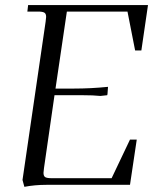

<svg xmlns="http://www.w3.org/2000/svg" viewBox="-20 -722 606 750"><path d="M67.9 -19 158.2 -637.2Q160.2 -650.9 160.2 -655.8Q160.2 -668.5 153.3 -672.6Q146.5 -676.8 127.9 -676.8H86.9L89.8 -702.1H558.1L532.2 -524.9H507.8L478 -676.8H241.2L196.8 -376H268.1Q335 -376 401.9 -382.8L399.9 -355L398.9 -350.1L372.1 -347.2Q345.2 -350.1 301.8 -350.1H192.9L151.9 -65.9Q149.9 -52.2 149.9 -46.9Q149.9 -34.2 156.7 -30Q163.6 -25.9 182.1 -25.9H416L487.8 -176.8H514.2L487.8 0H161.1Q116.2 0 75.2 7.8Z"/></svg>

Font: Dihjauti S
Style: Italic
Weight: 400
Italic angle: -9°
Designer: T. Christopher White
Version: Version 3.0.0